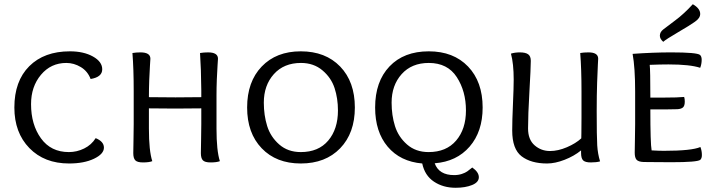

<svg xmlns="http://www.w3.org/2000/svg" viewBox="-20 -767 3380 909"><path d="M433 -113Q472 -97 472 -68Q472 -38 425 -15.5Q378 7 307 7Q190 7 119 -66Q48 -139 48 -258Q48 -383 118.5 -453.5Q189 -524 311 -524Q376 -524 420 -499.5Q464 -475 464 -439Q464 -402 409 -393Q395 -430 362.5 -449.5Q330 -469 294 -469Q221 -469 174 -413Q127 -357 127 -274Q127 -177 174 -112Q221 -47 306 -47Q344 -47 378.5 -64Q413 -81 433 -113Z M613 -180V-336Q613 -440 607 -516Q625 -519 645 -519Q692 -519 692 -489Q692 -485 690 -457Q688 -429 686.5 -387Q685 -345 685 -307Q727 -306 811 -306Q892 -306 933 -307V-339Q932 -444 927 -516Q945 -519 965 -519Q1012 -519 1012 -489Q1012 -485 1010 -458Q1008 -431 1006.5 -391Q1005 -351 1005 -315V-158Q1005 -53 1021 -4Q1006 2 977 2Q950 2 940.5 -8Q931 -18 931 -42Q931 -54 932 -103Q933 -152 933 -180V-254Q891 -253 810 -253Q726 -253 685 -254V-158Q685 -53 701 -4Q686 2 657 2Q630 2 620.5 -8Q611 -18 611 -42Q611 -54 612 -103Q613 -152 613 -180Z M1404 7Q1288 7 1219 -65Q1150 -137 1150 -258Q1150 -380 1219 -452Q1288 -524 1404 -524Q1521 -524 1590.5 -452Q1660 -380 1660 -258Q1660 -137 1590.5 -65Q1521 7 1404 7ZM1580 -244Q1580 -301 1564 -350Q1548 -399 1506.5 -434Q1465 -469 1405 -469Q1324 -469 1276.5 -416Q1229 -363 1229 -281Q1229 -221 1245 -170Q1261 -119 1302 -83Q1343 -47 1404 -47Q1488 -47 1534 -101.5Q1580 -156 1580 -244Z M2186 -244Q2186 -335 2142.5 -402Q2099 -469 2010 -469Q1929 -469 1881.5 -416Q1834 -363 1834 -281Q1834 -221 1850 -170Q1866 -119 1907 -83Q1948 -47 2009 -47Q2093 -47 2139.5 -101.5Q2186 -156 2186 -244ZM1979 7Q1875 -2 1815.5 -72.5Q1756 -143 1756 -258Q1756 -381 1824 -452.5Q1892 -524 2010 -524Q2127 -524 2196 -452Q2265 -380 2265 -258Q2265 -144 2203.5 -73Q2142 -2 2038 6Q2058 62 2130 62Q2150 62 2166.5 56.5Q2183 51 2192 44.5Q2201 38 2216 26Q2247 48 2247 72Q2247 96 2215 109Q2183 122 2137 122Q2078 122 2034.5 93Q1991 64 1979 7Z M2399 -513Q2417 -519 2441 -519Q2468 -519 2480.5 -510Q2493 -501 2493 -479Q2493 -446 2486.5 -334Q2480 -222 2480 -159Q2480 -106 2511 -79Q2542 -52 2584 -52Q2622 -52 2664 -70Q2706 -88 2732 -112Q2732 -117 2732.5 -137.5Q2733 -158 2733 -208Q2733 -258 2733 -336Q2733 -440 2727 -516Q2743 -519 2766 -519Q2812 -519 2812 -489Q2812 -488 2810.5 -460.5Q2809 -433 2807 -375Q2805 -317 2805 -241Q2805 -120 2807.5 -79Q2810 -38 2821 -3Q2804 2 2777 2Q2751 2 2741 -7.5Q2731 -17 2731 -43V-55Q2698 -28 2653 -10.5Q2608 7 2570 7Q2494 7 2449.5 -27Q2405 -61 2405 -149Q2405 -195 2408.5 -273.5Q2412 -352 2412 -390Q2412 -466 2399 -513Z M3270 -664Q3248 -648 3190.5 -614.5Q3133 -581 3120 -569Q3104 -583 3104 -598Q3104 -615 3120 -627.5Q3136 -640 3177.5 -671Q3219 -702 3260 -747Q3295 -727 3295 -701Q3295 -681 3270 -664ZM3056 -460Q3059 -436 3059 -305H3123Q3190 -305 3219 -308Q3222 -300 3222 -286Q3222 -266 3213.5 -258.5Q3205 -251 3187 -250Q3166 -249 3130 -249H3059Q3059 -88 3065 -55Q3101 -53 3123 -53Q3255 -53 3296 -71Q3303 -53 3303 -33Q3303 -17 3295 -10Q3280 1 3159 1Q3135 1 3082 0.5Q3029 0 3027 0Q3002 -1 2993.5 -11Q2985 -21 2985 -44Q2985 -58 2986 -105.5Q2987 -153 2987 -180V-333Q2987 -447 2975 -512Q3073 -519 3158 -519Q3279 -519 3294 -507Q3302 -500 3302 -484Q3302 -464 3295 -446Q3247 -462 3145 -462Q3106 -462 3056 -460Z"/></svg>

Font: Overlock SC
Style: Regular
Weight: 400
Designer: Dario Muhafara
Foundry: Dario Manuel Muhafara
Version: Version 1.001